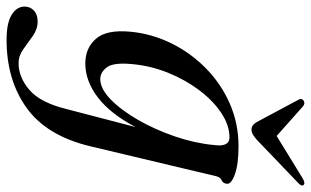

<svg xmlns="http://www.w3.org/2000/svg" viewBox="-255 -496 946 584"><g transform="rotate(90 218.0 -204.0)"><path d="M371 -6Q339.5 126.5 254.5 187.8Q169.5 249 47 249Q-4 249 -29 233.5Q-54 218 -54 194Q-54 177.5 -42 166Q-30 154.5 -8.5 154.5Q14.5 154.5 35 169Q55.5 183.5 75.5 198Q95.5 212.5 118 212.5Q161 212.5 199.5 179.5Q238 146.5 257.5 67.5L312.5 -143.5Q272.5 -67 222.5 -28.8Q172.5 9.5 119 9.5Q72 9.5 43.8 -23Q15.5 -55.5 22.5 -128Q28.5 -192 57.2 -251Q86 -310 133 -356.5Q180 -403 240.8 -429.8Q301.5 -456.5 370.5 -456.5Q424.5 -456.5 455.2 -445.8Q486 -435 485 -421.5Q484 -409.5 474.5 -405.2Q465 -401 462 -388.5ZM121 -133Q115.5 -76 130.8 -56Q146 -36 166.5 -36Q196 -36 228.8 -68Q261.5 -100 291 -151.5Q320.5 -203 341 -263.2Q361.5 -323.5 367 -380.5Q374 -429 344 -429Q307 -429 269.5 -404Q232 -379 200.2 -336.8Q168.5 -294.5 147.2 -241.8Q126 -189 121 -133ZM351.5 -512.5Q342.5 -504.5 335.2 -500.2Q328 -496 320 -496Q306 -496 297 -512.5L229.5 -638.5Q223.5 -648.5 232 -654.5Q241 -660 249.5 -652.5L339.5 -572.5L470 -652.5Q483.5 -660 488.5 -654.5Q494 -649 483 -638.5Z"/></g></svg>

Font: Fraunces 72pt S000
Style: Italic
Weight: 400
Italic angle: -16°
Version: Version 1.000; ttfautohint (v1.8.3)